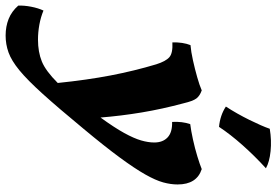

<svg xmlns="http://www.w3.org/2000/svg" viewBox="-298 -586 1007 700"><g transform="rotate(90 206.0 -235.5)"><path d="M185 -467Q205 -460 214.5 -447.5Q224 -435 232 -401Q253 -323 265.5 -248Q278 -173 284 -98Q321 -149 340.5 -184.5Q360 -220 367.5 -246Q375 -272 375 -294Q375 -325 356.5 -342.5Q338 -360 300 -359Q298 -396 308 -425Q332 -428 364 -435Q396 -442 425.5 -451Q455 -460 472 -467Q528 -449 528 -379Q528 -354 520.5 -326.5Q513 -299 491.5 -261Q470 -223 430 -168.5Q390 -114 325 -36Q249 56 198 112.5Q147 169 111.5 198Q76 227 46.5 237.5Q17 248 -15 248Q-48 248 -75.5 237Q-103 226 -124 202Q-125 181 -120 155Q-115 129 -106 110Q-82 120 -54.5 125Q-27 130 0 130Q45 130 79.5 116Q114 102 158 58Q147 -49 130.5 -135Q114 -221 90 -301Q79 -336 64 -349Q49 -362 10 -360Q9 -398 20 -426Q44 -428 75.5 -435Q107 -442 137 -450.5Q167 -459 185 -467ZM325 -715Q367 -722 406.5 -718Q446 -714 469 -701Q424 -660 384.5 -615.5Q345 -571 318 -530Q276 -534 244 -555Q270 -595 292.5 -640.5Q315 -686 325 -715Z"/></g></svg>

Font: Vollkorn ExtraBold
Style: Italic
Weight: 800
Italic angle: -11°
Designer: Friedrich Althausen
Foundry: Friedrich Althausen
Version: Version 5.000; ttfautohint (v1.8.3)